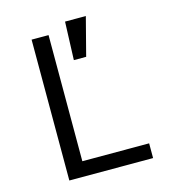

<svg xmlns="http://www.w3.org/2000/svg" viewBox="-110 -830 820 919"><g transform="rotate(-15 300.0 -370.0)"><path d="M535 0V-73H204V-698H120V0ZM400 -740H297L290 -551H351Z"/></g></svg>

Font: IBM Plex Mono
Style: Regular
Weight: 400
Monospace: yes
Designer: Mike Abbink, Paul van der Laan, Pieter van Rosmalen
Foundry: Bold Monday
Version: Version 2.004